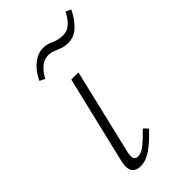

<svg xmlns="http://www.w3.org/2000/svg" viewBox="-196 -661 720 720"><g transform="rotate(-45 164.0 -301.0)"><path d="M97 4Q81 4 70 -3Q59 -10 56.5 -25Q54 -40 59 -62L142 -410H180L99 -69Q95 -51 98 -40Q101 -29 116 -29Q134 -29 155 -46.5Q176 -64 202 -91L218 -74Q185 -38 155 -17Q125 4 97 4ZM75 -481 54 -491Q65 -515 80.5 -532.5Q96 -550 114 -559.5Q132 -569 149 -569Q172 -569 192.5 -559Q213 -549 238 -549Q261 -549 278 -565Q295 -581 307 -606L328 -596Q310 -559 286 -537Q262 -515 232 -515Q213 -515 199.5 -520Q186 -525 173 -530.5Q160 -536 145 -536Q124 -536 106 -521Q88 -506 75 -481Z"/></g></svg>

Font: Ysabeau ExtraLight
Style: Italic
Weight: 250
Italic angle: -12°
Version: Version 2.000;gftools[0.9.27.dev2+g8671c4b]